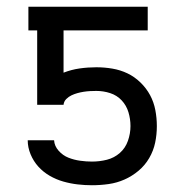

<svg xmlns="http://www.w3.org/2000/svg" viewBox="-20 -540 540 568"><path d="M252 8Q231 8 209.5 5.5Q188 3 167 -3Q146 -9 127 -20Q108 -31 93.5 -47Q79 -63 70.5 -83.5Q62 -104 62 -125H140Q141 -108 153.5 -94Q166 -80 182.5 -73.5Q199 -67 217 -64.5Q235 -62 252 -62Q275 -62 296.5 -67.5Q318 -73 334.5 -87.5Q351 -102 358.5 -123.5Q366 -145 366 -167Q366 -188 360 -208Q354 -228 340 -243Q326 -258 306 -264.5Q286 -271 265 -271Q256 -271 246.5 -270.5Q237 -270 227.5 -268.5Q218 -267 209 -264.5Q200 -262 191.5 -258Q183 -254 176 -247Q169 -240 168 -230H90V-450H64V-520H417V-450H168V-325Q191 -334 215.5 -337.5Q240 -341 265 -341Q289 -341 312.5 -337Q336 -333 357 -323Q378 -313 395.5 -296Q413 -279 424 -258.5Q435 -238 439.5 -214.5Q444 -191 444 -167Q444 -142 439 -118Q434 -94 421.5 -72.5Q409 -51 390 -35Q371 -19 348.5 -9Q326 1 301.5 4.5Q277 8 252 8Z"/></svg>

Font: Iosevka Custom
Style: Regular
Weight: 400
Monospace: yes
Designer: Belleve Invis
Foundry: Belleve Invis
Version: Version 32.5.0; ttfautohint (v1.8.4)